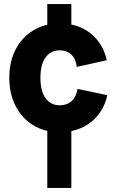

<svg xmlns="http://www.w3.org/2000/svg" viewBox="-20 -820 573 950"><path d="M275 -166Q202 -166 146 -199.5Q90 -233 58 -294Q26 -355 26 -435Q26 -516 58 -576.5Q90 -637 146 -670.5Q202 -704 275 -704Q366 -704 428 -655Q490 -606 508 -522L360 -489Q355 -530 332.5 -550.5Q310 -571 275 -571Q232 -571 206 -536.5Q180 -502 180 -435Q180 -368 206 -333.5Q232 -299 275 -299Q311 -299 334 -319.5Q357 -340 364 -380L511 -349Q492 -264 429 -215Q366 -166 275 -166ZM214 110V-254H333V110ZM214 -604V-800H333V-604Z"/></svg>

Font: Radio Canada Big
Style: Regular
Weight: 400
Designer: Étienne Aubert Bonn
Foundry: Coppers and Brasses
Version: Version 1.001